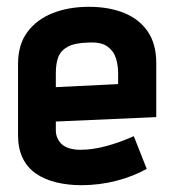

<svg xmlns="http://www.w3.org/2000/svg" viewBox="-20 -531 510 564"><path d="M144 -149V-174L439 -187V-346Q439 -402 414 -438.5Q389 -475 344.5 -493Q300 -511 241 -511Q182 -511 135 -492.5Q88 -474 60.5 -437Q33 -400 33 -343V-133Q33 -95 46.5 -67Q60 -39 85 -21.5Q110 -4 144.5 4.5Q179 13 219 13Q272 13 322 0Q372 -13 411 -35L373 -131Q333 -113 292.5 -102Q252 -91 217 -91Q199 -91 185 -95Q171 -99 162.5 -106.5Q154 -114 149 -124.5Q144 -135 144 -149ZM327 -316V-284L144 -275V-317Q144 -345 151.5 -364Q159 -383 179.5 -394Q200 -405 240 -406Q277 -408 295.5 -394.5Q314 -381 320.5 -360Q327 -339 327 -316Z"/></svg>

Font: Advent Pro Expanded
Style: Bold
Weight: 700
Width: 7
Designer: VivaRado, Andreas Kalpakidis
Foundry: VivaRado, Andreas Kalpakidis
Version: Version 3.000